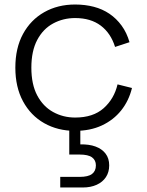

<svg xmlns="http://www.w3.org/2000/svg" viewBox="-20 -573 653 851"><path d="M313 7Q236 7 176 -27Q116 -61 82 -124Q48 -187 48 -273Q48 -360 82 -422.5Q116 -485 176 -519Q236 -553 313 -553Q357 -553 395.5 -543Q434 -533 465 -512Q496 -491 519 -459.5Q542 -428 554 -386L490 -365Q471 -426 426.5 -459.5Q382 -493 313 -493Q260 -493 215.5 -469Q171 -445 145 -396Q119 -347 119 -273Q119 -199 145 -150Q171 -101 215.5 -76.5Q260 -52 313 -52Q393 -52 439.5 -93.5Q486 -135 501 -199L565 -183Q551 -126 517 -83.5Q483 -41 431.5 -17Q380 7 313 7ZM247 258V211H333Q371 211 388 198Q405 185 405 160Q405 137 388 124.5Q371 112 333 112H287V-7H336V67Q375 66 403.5 76.5Q432 87 448 108Q464 129 464 160Q464 190 449.5 212Q435 234 408.5 246Q382 258 347 258Z"/></svg>

Font: Parkinsans Light Light
Style: Regular
Weight: 300
Version: Version 1.000